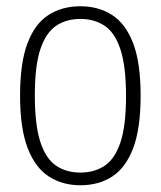

<svg xmlns="http://www.w3.org/2000/svg" viewBox="-20 -568 500 598"><path d="M230.5 9Q174 9 131.8 -18.5Q89.5 -46 66 -107.2Q42.5 -168.5 42.5 -270Q42.5 -372 65.5 -433Q88.5 -494 130.8 -521.2Q173 -548.5 230.5 -548.5Q287 -548.5 329.2 -521.2Q371.5 -494 394.8 -433Q418 -372 418 -270Q418 -168.5 395 -107.2Q372 -46 330 -18.5Q288 9 230.5 9ZM230.5 -30.5Q273.5 -30.5 305.5 -51.5Q337.5 -72.5 355 -124.2Q372.5 -176 372.5 -268Q372.5 -362 355 -414.5Q337.5 -467 305.5 -488Q273.5 -509 230.5 -509Q187 -509 155.2 -488Q123.5 -467 106 -415.5Q88.5 -364 88.5 -272Q88.5 -178 105.8 -125.5Q123 -73 155 -51.8Q187 -30.5 230.5 -30.5Z"/></svg>

Font: Encode Sans Condensed Condensed ExtraLight
Style: Regular
Weight: 200
Width: 3
Designer: Multiple Designers
Foundry: Impallari Type
Version: Version 3.000; ttfautohint (v1.8.3) -l 8 -r 50 -G 200 -x 14 